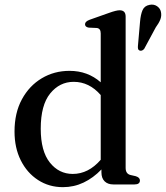

<svg xmlns="http://www.w3.org/2000/svg" viewBox="-20 -781 703 813"><path d="M41.5 -224Q41.5 -303 72.8 -360.5Q104 -418 156.8 -449.5Q209.5 -481 274.5 -481Q351.5 -481 406.5 -432.5V-639.5Q406.5 -660.5 390 -662.5L356 -664Q340 -666.5 340 -678.5Q340 -690 360 -697.5L442 -726.5Q472.5 -737.5 486.5 -737.5Q512 -737.5 512 -711V-70Q512 -45 532.5 -40L554.5 -35Q572.5 -29.5 572.5 -17Q572.5 0 549.5 0H460Q436.5 0 423 -13.2Q409.5 -26.5 409.5 -51V-63.5Q375 -27.5 334 -8Q293 11.5 246.5 11.5Q187.5 11.5 141 -18.8Q94.5 -49 68 -102Q41.5 -155 41.5 -224ZM152.5 -236Q152.5 -141 191 -92.8Q229.5 -44.5 288 -44.5Q354.5 -44.5 406.5 -104.5V-378.5Q358 -434.5 292 -434.5Q232.5 -434.5 192.5 -385.2Q152.5 -336 152.5 -236ZM573 -689Q575.5 -719 583.5 -737.8Q591.5 -756.5 613.5 -760.5Q631.5 -764 645 -754.8Q658.5 -745.5 661.5 -730.5Q665 -714 658.8 -698.2Q652.5 -682.5 639.5 -665L590.5 -574Q581.5 -563.5 571 -567Q565.5 -569.5 564.5 -574.8Q563.5 -580 564 -586Z"/></svg>

Font: Fraunces 9pt
Style: Regular
Weight: 400
Version: Version 1.000;[b76b70a41]